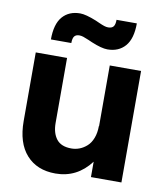

<svg xmlns="http://www.w3.org/2000/svg" viewBox="-83 -801 758 882"><g transform="rotate(10 295.5 -360.0)"><path d="M195.8 -216.8Q195.8 -169.9 217.5 -141.8Q239.3 -113.8 287.1 -113.8Q306.6 -113.8 325 -120.8Q343.3 -127.9 359.1 -142.1Q375 -156.2 384.5 -180.7Q394 -205.1 394 -236.8H395V-520H541V0H398.9V-71.8Q335.4 12.2 234.9 12.2Q148.4 12.2 99.1 -43Q49.8 -98.1 49.8 -200.2V-520H195.8ZM107.9 -590.8Q107.9 -662.6 137.9 -697.3Q168 -731.9 220.2 -731.9Q246.1 -731.9 295.9 -711.9Q298.3 -710.9 313.5 -704.1Q328.6 -697.3 338.6 -694.1Q348.6 -690.9 356.9 -690.9Q374 -690.9 381.6 -700.2Q389.2 -709.5 389.2 -731.9H483.9Q483.9 -660.2 453.6 -625.5Q423.3 -590.8 371.1 -590.8Q343.8 -590.8 295.9 -610.8Q294.9 -611.3 278.6 -618.4Q262.2 -625.5 252.2 -628.7Q242.2 -631.8 233.9 -631.8Q217.8 -631.8 210.4 -622.3Q203.1 -612.8 203.1 -590.8Z"/></g></svg>

Font: Aspekta 400
Style: Bold
Weight: 700
Designer: Ivo Dolenc
Version: Version 2.000